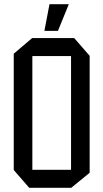

<svg xmlns="http://www.w3.org/2000/svg" viewBox="-20 -888 489 908"><path d="M133 -623V-708H331L404 -624V-623ZM118 0 45 -84V-85H316V0ZM45 -85V-634L132 -708H133V-85ZM316 0V-623H404V-71L317 0ZM190 -742 214 -868H305V-867L254 -742Z"/></svg>

Font: Foldit
Style: Regular
Weight: 400
Version: Version 1.003